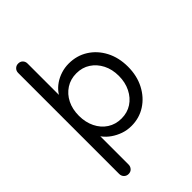

<svg xmlns="http://www.w3.org/2000/svg" viewBox="-271 -848 1155 1155"><g transform="rotate(-45 307.0 -270.0)"><path d="M329 -525Q397 -525 451 -491Q505 -457 536.5 -397Q568 -337 568 -259Q568 -182 536.5 -121.5Q505 -61 451.5 -26.5Q398 8 331 8Q294 8 261.5 -3.5Q229 -15 202.5 -33.5Q176 -52 158 -75.5Q140 -99 132 -122L154 -136V159Q154 176 143 188Q132 200 114 200Q97 200 85.5 188.5Q74 177 74 159V-700Q74 -717 85.5 -728.5Q97 -740 114 -740Q132 -740 143 -728.5Q154 -717 154 -700V-391L139 -399Q146 -424 163.5 -447Q181 -470 206.5 -487.5Q232 -505 263.5 -515Q295 -525 329 -525ZM320 -451Q270 -451 231.5 -426Q193 -401 171.5 -358Q150 -315 150 -259Q150 -204 171.5 -160Q193 -116 231.5 -91Q270 -66 320 -66Q370 -66 408 -91Q446 -116 468 -160Q490 -204 490 -259Q490 -315 468 -358Q446 -401 408 -426Q370 -451 320 -451Z"/></g></svg>

Font: Quicksand Light Medium
Style: Regular
Weight: 500
Version: Version 3.006